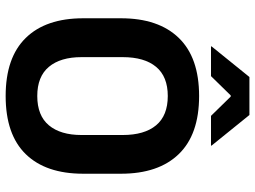

<svg xmlns="http://www.w3.org/2000/svg" viewBox="-129 -737 880 662"><g transform="rotate(90 311.0 -406.0)"><path d="M311 14.5Q178.5 14.5 110.8 -54.8Q43 -124 43 -253V-383Q43 -512.5 110.8 -582.5Q178.5 -652.5 311 -652.5Q443.5 -652.5 511.2 -582.5Q579 -512.5 579 -383V-253Q579 -124 511.5 -54.8Q444 14.5 311 14.5ZM311 -94.5Q378.5 -94.5 412 -134.5Q445.5 -174.5 445.5 -247V-389Q445.5 -464 412 -504.2Q378.5 -544.5 311 -544.5Q244 -544.5 210.5 -504.2Q177 -464 177 -389V-247Q177 -174.5 210.5 -134.5Q244 -94.5 311 -94.5ZM140 -695.5 245.5 -826H376.5L482 -695.5V-693.5H379.5L313 -761.5H309L242.5 -693.5H140Z"/></g></svg>

Font: Anek Kannada Medium SemiBold
Style: Regular
Weight: 600
Version: Version 1.003